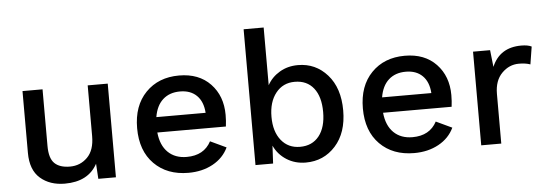

<svg xmlns="http://www.w3.org/2000/svg" viewBox="-48 -868 2912 1021"><g transform="rotate(-5 1407.5 -357.5)"><path d="M261 10Q181 10 130 -34.5Q79 -79 79 -170V-500H186V-197Q186 -132 213.5 -105Q241 -78 296 -78Q351 -78 389 -116Q427 -154 427 -229V-500H534V0H440L435 -81Q386 10 261 10Z M1144 -280Q1144 -248 1140 -218H774Q781 -149 819 -112Q857 -75 919 -75Q1011 -75 1049 -147L1134 -107Q1108 -52 1051.5 -21Q995 10 921 10Q807 10 738 -59.5Q669 -129 669 -250Q669 -370 737 -440Q805 -510 915 -510Q1021 -510 1082.5 -445.5Q1144 -381 1144 -280ZM776 -300H1039Q1035 -360 1002 -392.5Q969 -425 913 -425Q857 -425 821.5 -393Q786 -361 776 -300Z M1550 -510Q1644 -510 1706.5 -439.5Q1769 -369 1769 -249Q1769 -130 1706 -60Q1643 10 1547 10Q1490 10 1445 -18.5Q1400 -47 1378 -95L1373 0H1279V-725H1386V-417Q1409 -459 1452 -484.5Q1495 -510 1550 -510ZM1524 -76Q1589 -76 1625.5 -122Q1662 -168 1662 -250Q1662 -332 1626 -377.5Q1590 -423 1525 -423Q1462 -423 1424 -375Q1386 -327 1386 -248Q1386 -169 1423.5 -122.5Q1461 -76 1524 -76Z M2349 -280Q2349 -248 2345 -218H1979Q1986 -149 2024 -112Q2062 -75 2124 -75Q2216 -75 2254 -147L2339 -107Q2313 -52 2256.5 -21Q2200 10 2126 10Q2012 10 1943 -59.5Q1874 -129 1874 -250Q1874 -370 1942 -440Q2010 -510 2120 -510Q2226 -510 2287.5 -445.5Q2349 -381 2349 -280ZM1981 -300H2244Q2240 -360 2207 -392.5Q2174 -425 2118 -425Q2062 -425 2026.5 -393Q1991 -361 1981 -300Z M2484 0V-500H2575L2585 -410Q2627 -510 2742 -510Q2777 -510 2797 -500L2782 -406Q2757 -415 2721 -415Q2669 -415 2630 -375.5Q2591 -336 2591 -265V0Z"/></g></svg>

Font: Elaine Sans Medium
Style: Regular
Weight: 500
Designer: Wei Huang
Foundry: Wei Huang
Version: Version 2.001;December 24, 2019;FontCreator 12.0.0.2547 64-b